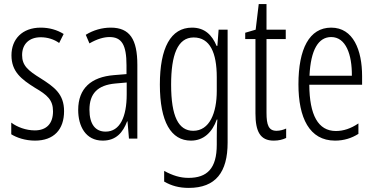

<svg xmlns="http://www.w3.org/2000/svg" viewBox="-20 -677 1832 938"><path d="M293 -134C293 -218 245 -252 179 -294C116 -333 88 -357 88 -408C88 -463 124 -495 179 -495C212 -495 244 -485 269 -467L291 -511C259 -531 221 -542 179 -542C88 -542 36 -485 36 -407C36 -327 84 -290 151 -248C211 -213 239 -189 239 -133C239 -74 208 -40 150 -40C107 -40 64 -56 35 -78V-21C61 -5 102 10 151 10C243 10 293 -44 293 -134Z M521 -542C479 -542 436 -530 399 -507L417 -465C455 -487 488 -496 515 -496C574 -496 598 -459 598 -358V-315L537 -310C425 -301 362 -245 362 -140C362 -61 398 10 482 10C548 10 581 -31 601 -84H603L610 0H651V-360C651 -485 614 -542 521 -542ZM543 -269 599 -274V-216C599 -106 566 -34 496 -34C446 -34 417 -70 417 -141C417 -220 457 -261 543 -269Z M918 -542C814 -542 761 -443 761 -264C761 -81 816 10 913 10C975 10 1017 -31 1039 -93H1042C1039 -57 1039 -28 1039 -2V30C1039 146 992 192 901 192C859 192 823 180 782 158V210C818 231 856 241 902 241C1034 241 1092 164 1092 20V-532H1048L1042 -453H1038C1016 -506 980 -542 918 -542ZM926 -494C1006 -494 1039 -419 1039 -300V-233C1039 -125 1004 -38 924 -38C852 -38 816 -108 816 -264C816 -407 847 -494 926 -494Z M1331 -38C1292 -38 1282 -67 1282 -126V-486H1376V-532H1282V-657H1244L1229 -532L1178 -517V-486H1228V-123C1228 -35 1251 10 1317 10C1342 10 1361 5 1378 -3V-49C1365 -43 1348 -38 1331 -38Z M1598 -542C1491 -542 1438 -438 1438 -265C1438 -102 1491 10 1617 10C1660 10 1698 -2 1731 -23V-74C1694 -49 1658 -37 1621 -37C1534 -37 1492 -115 1491 -263H1749V-305C1749 -432 1706 -542 1598 -542ZM1598 -496C1670 -496 1700 -410 1699 -307H1492C1498 -435 1536 -496 1598 -496Z"/></svg>

Font: Noto Sans Thai Looped ExtraCondensed Light
Style: Regular
Weight: 300
Width: 2
Designer: Sasikarn Vongin, Ben Mitchell
Foundry: The Fontpad Ltd
Version: Version 1.001